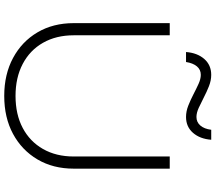

<svg xmlns="http://www.w3.org/2000/svg" viewBox="-74 -906 993 884"><g transform="rotate(90 422.0 -464.5)"><path d="M143 -308Q143 -227 177.5 -166.5Q212 -106 275 -73Q338 -40 422 -40Q507 -40 569.5 -73Q632 -106 666.5 -166.5Q701 -227 701 -308V-750H757V-308Q757 -213 714.5 -141Q672 -69 597 -28.5Q522 12 422 12Q323 12 247.5 -28.5Q172 -69 129.5 -141Q87 -213 87 -308V-750H143ZM220 -825Q224 -877 252 -909Q280 -941 325 -941Q351 -941 377.5 -930.5Q404 -920 429 -907Q454 -894 477 -883.5Q500 -873 519 -873Q543 -873 558.5 -891Q574 -909 578 -941H624Q620 -889 592 -857Q564 -825 519 -825Q493 -825 466.5 -835.5Q440 -846 415 -859Q390 -872 367 -882.5Q344 -893 325 -893Q301 -893 286 -875Q271 -857 266 -825Z"/></g></svg>

Font: Unbounded ExtraLight
Style: Regular
Weight: 250
Designer: Luke Prowse, Jean-Baptiste Morizot, Fátima Lázaro, Florian Runge
Foundry: NaN
Version: Version 1.701;gftools[0.9.28.dev5+ged2979d]